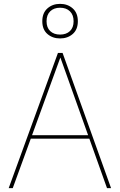

<svg xmlns="http://www.w3.org/2000/svg" viewBox="-20 -974 621 994"><path d="M25 0 280 -700H304L555 0H534L293 -675H292L46 0ZM124 -256 133 -274H449L458 -256ZM291 -775Q252 -775 225.5 -798Q199 -821 199 -864Q199 -907 225.5 -930.5Q252 -954 291 -954Q330 -954 356.5 -930.5Q383 -907 383 -864Q383 -821 356.5 -798Q330 -775 291 -775ZM291 -795Q323 -795 342 -813Q361 -831 361 -864Q361 -897 342 -915.5Q323 -934 291 -934Q259 -934 240 -915.5Q221 -897 221 -864Q221 -831 240 -813Q259 -795 291 -795Z"/></svg>

Font: DM Sans 28pt Thin
Style: Regular
Weight: 250
Version: Version 4.004;gftools[0.9.30]